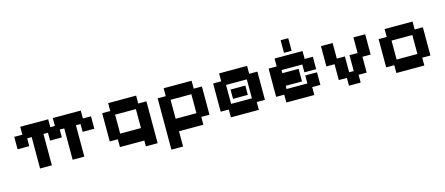

<svg xmlns="http://www.w3.org/2000/svg" viewBox="-52 -1237 4668 2016"><g transform="rotate(-15 2282.0 -229.5)"><path d="M237 11V-330H188V-245H61V-380H149V-466H453V-380H503V-466H807V-380H895V-245H768V-330H718V11H591V-330H542V-245H414V-330H365V11Z M1370 74V11H1105V-74H1017V-381H1105V-467H1409V-381H1498V74ZM1144 -125H1370V-331H1144Z M1620 177V-381H1708V-467H2012V-381H2101V-74H2012V11H1747V177ZM1747 -125H1973V-331H1747Z M2311 11V-74H2223V-381H2311V-467H2615V-381H2704V-74H2615V11ZM2350 -125H2576V-331H2350ZM2383 -171V-272H2544V-171Z M2914 11V-74H2826V-381H2914V-467H3218V-381H3307V-246H3179V-331H2953V-297H3130V-160H2953V-125H3179V-212H3307V-75H3218V11ZM3025 -499V-636H3108V-499Z M3595 11V-74H3507V-246H3418V-467H3545V-297H3633V-125H3683V-297H3771V-467H3899V-246H3810V-74H3722V11Z M4110 11V-74H4022V-381H4110V-467H4414V-381H4503V-74H4414V11ZM4149 -125H4375V-331H4149Z"/></g></svg>

Font: Pixelify Sans
Style: Bold
Weight: 700
Designer: Stefie Justprince
Foundry: Typecalism Foundryline
Version: Version 1.000